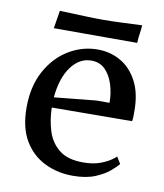

<svg xmlns="http://www.w3.org/2000/svg" viewBox="-72 -645 616 719"><g transform="rotate(10 236.5 -285.0)"><path d="M252 15Q194 15 145 -9Q96 -33 67 -82Q38 -131 38 -207Q38 -288 70 -346.5Q102 -405 153.5 -436Q205 -467 263 -467Q312 -467 351.5 -444Q391 -421 414.5 -376Q438 -331 438 -265Q438 -255 438 -245.5Q438 -236 436 -225L131 -223Q132 -176 145 -134.5Q158 -93 190.5 -67Q223 -41 281 -41Q320 -41 346.5 -51Q373 -61 387.5 -71.5Q402 -82 404 -85L420 -59Q412 -49 392 -31.5Q372 -14 337.5 0.5Q303 15 252 15ZM247 -422Q202 -422 170.5 -379.5Q139 -337 132 -262L292 -278H341Q341 -315 330.5 -348Q320 -381 299.5 -401.5Q279 -422 247 -422ZM87 -517 98 -585Q154 -583 191.5 -581.5Q229 -580 261 -580Q293 -580 327.5 -581.5Q362 -583 411 -585Q410 -569 407.5 -553Q405 -537 404 -517Z"/></g></svg>

Font: Maname
Style: Regular
Weight: 400
Designer: Pathum Egodawatta
Foundry: mooniak
Version: Version 1.000; ttfautohint (v1.8.4.7-5d5b)